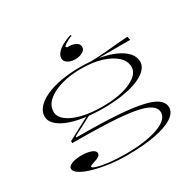

<svg xmlns="http://www.w3.org/2000/svg" viewBox="-201 -970 1419 1401"><g transform="rotate(-30 508.5 -269.0)"><path d="M481 215Q405 215 333 205Q261 195 203.5 178.5Q146 162 111.5 140.5Q77 119 77 96Q77 80 93 69.5Q109 59 134.5 53.5Q160 48 189 48Q237 48 271 60Q305 72 305 95Q305 106 295.5 114.5Q286 123 272.5 128.5Q259 134 245 138Q231 142 221.5 146.5Q212 151 212 156Q212 166 248.5 176.5Q285 187 346 194Q407 201 479 201Q593 201 677 184Q761 167 806.5 137Q852 107 852 66Q852 30 816 5Q780 -20 700.5 -35Q621 -50 492.5 -56.5Q364 -63 179 -63V-80L377 -185L394 -180L225 -92L226 -84Q376 -84 490.5 -79Q605 -74 687 -63Q769 -52 821 -35Q873 -18 897.5 7Q922 32 922 64Q922 110 869 144Q816 178 717 196.5Q618 215 481 215ZM505 -169Q416 -169 341.5 -180.5Q267 -192 213.5 -213.5Q160 -235 130.5 -265Q101 -295 101 -330Q101 -371 130.5 -404.5Q160 -438 214 -463Q268 -488 342 -501.5Q416 -515 505 -515Q594 -515 667 -501.5Q740 -488 794 -463Q848 -438 877 -404.5Q906 -371 906 -330Q906 -295 877 -265Q848 -235 794 -213.5Q740 -192 666.5 -180.5Q593 -169 505 -169ZM505 -183Q602 -183 675 -201.5Q748 -220 790 -253Q832 -286 832 -328Q832 -379 790 -417.5Q748 -456 675 -478.5Q602 -501 505 -501Q409 -501 334 -478.5Q259 -456 217 -417.5Q175 -379 175 -328Q175 -286 217 -253Q259 -220 334 -201.5Q409 -183 505 -183ZM664 -491 565 -510Q602 -511 638.5 -512.5Q675 -514 711.5 -517Q748 -520 783 -523.5Q818 -527 851 -529.5Q884 -532 915 -534L922 -504H664ZM561 -753 567 -744Q551 -739 535.5 -731Q520 -723 507 -714.5Q494 -706 487 -696L497 -687H508Q534 -687 553 -680.5Q572 -674 582.5 -663Q593 -652 593 -635Q593 -617 580.5 -605.5Q568 -594 548 -587.5Q528 -581 505 -581Q483 -581 463.5 -587.5Q444 -594 431.5 -606.5Q419 -619 419 -637Q419 -656 430 -673Q441 -690 460.5 -704.5Q480 -719 505.5 -731Q531 -743 561 -753Z"/></g></svg>

Font: Kalnia Expanded ExtraLight
Style: Regular
Weight: 250
Width: 7
Designer: Frida Medrano
Foundry: Frida Medrano
Version: Version 1.105